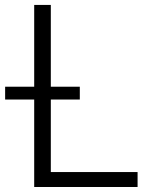

<svg xmlns="http://www.w3.org/2000/svg" viewBox="-40 -747 622 767"><path d="M96.6 0V-349.4H-19.5V-400.6H96.6V-727.3H163V-400.6H278.8V-349.4H163V-59.7H509.6V0Z"/></svg>

Font: Inter Light BETA
Style: Regular
Weight: 300
Designer: Rasmus Andersson
Foundry: rsms
Version: Version 3.011;git-f93a4a705